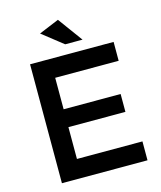

<svg xmlns="http://www.w3.org/2000/svg" viewBox="-130 -996 914 1090"><g transform="rotate(-15 327.0 -451.0)"><path d="M421 -757H319L197 -853L315 -902ZM588 -699V-588H215V-403H550V-298H215V-111H600V0H97V-699Z"/></g></svg>

Font: Montreal
Style: Regular
Weight: 400
Designer: Julieta Ulanovsky, usr_local_share
Foundry: Julieta Ulanovsky, usr_local_share
Version: Version 2.001